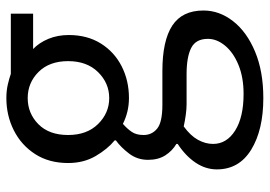

<svg xmlns="http://www.w3.org/2000/svg" viewBox="-142 -455 847 603"><g transform="rotate(-90 281.5 -153.5)"><path d="M275 250Q175 250 113 212Q51 174 51 104Q51 69 72 37.5Q93 6 131 -19V-23Q109 -36 95 -58Q81 -80 81 -112Q81 -146 101 -172Q121 -198 142 -213V-217Q115 -239 93 -276.5Q71 -314 71 -363Q71 -423 99 -466.5Q127 -510 173.5 -533.5Q220 -557 275 -557Q298 -557 317.5 -552.5Q337 -548 351 -543H540V-473H429Q449 -454 461 -425Q473 -396 473 -361Q473 -303 446.5 -260.5Q420 -218 375 -195Q330 -172 275 -172Q232 -172 194 -191Q179 -178 169 -163.5Q159 -149 159 -126Q159 -100 179 -83.5Q199 -67 254 -67H360Q455 -67 502.5 -36Q550 -5 550 62Q550 112 516.5 155Q483 198 421 224Q359 250 275 250ZM275 -234Q322 -234 356.5 -269Q391 -304 391 -363Q391 -422 357 -456Q323 -490 275 -490Q227 -490 193 -456.5Q159 -423 159 -363Q159 -304 193.5 -269Q228 -234 275 -234ZM288 188Q340 188 379 172Q418 156 439.5 130Q461 104 461 76Q461 38 432.5 23.5Q404 9 350 9H256Q241 9 222.5 6.5Q204 4 186 0Q157 21 144 44.5Q131 68 131 92Q131 135 173 161.5Q215 188 288 188Z"/></g></svg>

Font: Chiron Sans HK TT
Style: Regular
Weight: 400
Designer: Ryoko NISHIZUKA 西塚涼子 (kana, bopomofo & ideographs); Paul D. Hunt (Latin, Greek & Cyrillic); Sandoll Communications 산돌커뮤니
Foundry: Adobe
Version: Version 2.022;hotconv 1.0.109;makeotfexe 2.5.65596